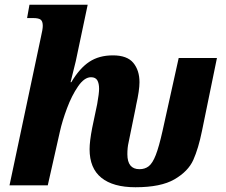

<svg xmlns="http://www.w3.org/2000/svg" viewBox="-20 -780 949 808"><path d="M357 -152Q357 -185 368 -242L389 -342Q397 -387 397 -406Q397 -429 389.5 -442Q382 -455 363 -455Q335 -455 308.5 -416.5Q282 -378 262 -324.5Q242 -271 232 -226L181 0H20L152 -623Q160 -657 160 -671Q160 -690 151.5 -697Q143 -704 119 -704H94L104 -760H349L299 -523Q280 -446 277 -434H280Q315 -493 356 -520Q397 -547 455 -547Q515 -547 541 -515.5Q567 -484 567 -434Q567 -400 553 -338Q552 -332 551 -327Q550 -322 549 -317L521 -180Q516 -159 516 -131Q516 -68 567 -68Q590 -68 606 -80.5Q622 -93 635.5 -127.5Q649 -162 664 -229L732 -536H893L830 -229Q815 -155 793.5 -107Q772 -59 714.5 -25.5Q657 8 550 8Q456 8 406.5 -32Q357 -72 357 -152Z"/></svg>

Font: Noto Serif NarrowExtraBold
Style: Italic
Weight: 800
Width: 4
Italic angle: -12°
Designer: Monotype Design Team
Foundry: Monotype Imaging Inc.
Version: Version 1.001